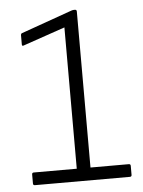

<svg xmlns="http://www.w3.org/2000/svg" viewBox="-50 -699 552 739"><g transform="rotate(-5 226.5 -329.5)"><path d="M55 0Q48 0 48 -7V-42Q48 -49 55 -49H221V-595L58 -539Q52 -537 52 -544V-580Q52 -585 56 -587L253 -657Q259 -659 263 -659H267Q274 -659 274 -652V-49H422Q429 -49 429 -42V-7Q429 0 422 0Z"/></g></svg>

Font: Sofia Sans Light
Style: Regular
Weight: 300
Designer: Botio Nikoltchev, Ani Petrova
Foundry: lettersoup
Version: Version 4.100; ttfautohint (v1.8.3)